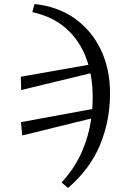

<svg xmlns="http://www.w3.org/2000/svg" viewBox="-20 -750 624 951"><path d="M285 154Q350 83 385 3Q420 -77 432 -163L90 -79L84 -145L437 -210Q438 -226 438.5 -241.5Q439 -257 439 -273Q439 -332 428 -387L85 -304L83 -370L418 -429Q389 -530 319.5 -598Q250 -666 140 -690L151 -730Q266 -718 349.5 -659Q433 -600 479 -504.5Q525 -409 525 -287Q525 -153 476 -33.5Q427 86 317 181Z"/></svg>

Font: Source Serif 4 SmText
Style: Italic
Weight: 400
Italic angle: -12°
Designer: Frank Grießhammer
Foundry: Adobe
Version: Version 4.005;hotconv 1.1.0;makeotfexe 2.6.0